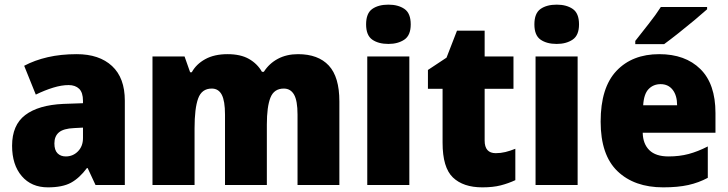

<svg xmlns="http://www.w3.org/2000/svg" viewBox="-20 -796 3134 826"><path d="M310 -563Q407 -563 462 -512Q517 -461 517 -363V0H391L357 -73H354Q322 -30 285.5 -10Q249 10 186 10Q115 10 73.5 -38.5Q32 -87 32 -169Q32 -258 88.5 -301Q145 -344 252 -349L337 -352V-362Q337 -398 320.5 -414Q304 -430 275 -430Q245 -430 209 -419Q173 -408 134 -389L84 -513Q129 -537 185.5 -550Q242 -563 310 -563ZM299 -245Q253 -243 233.5 -226.5Q214 -210 214 -179Q214 -150 227.5 -136.5Q241 -123 263 -123Q294 -123 315.5 -145Q337 -167 337 -202V-247Z M1262 -563Q1349 -563 1394.5 -514Q1440 -465 1440 -360V0H1260V-303Q1260 -363 1245 -389Q1230 -415 1201 -415Q1159 -415 1143.5 -376Q1128 -337 1128 -260V0H948V-303Q948 -362 934 -388.5Q920 -415 891 -415Q848 -415 832.5 -372.5Q817 -330 817 -244V0H636V-553H774L798 -485H805Q824 -520 863 -541.5Q902 -563 959 -563Q1015 -563 1051 -542.5Q1087 -522 1107 -487H1115Q1138 -523 1175.5 -543Q1213 -563 1262 -563Z M1651 -776Q1693 -776 1720 -757.5Q1747 -739 1747 -691Q1747 -644 1719.5 -625.5Q1692 -607 1651 -607Q1608 -607 1581.5 -625.5Q1555 -644 1555 -691Q1555 -739 1581.5 -757.5Q1608 -776 1651 -776ZM1741 -553V0H1560V-553Z M2113 -137Q2134 -137 2154.5 -142Q2175 -147 2197 -156V-21Q2167 -7 2134 1.5Q2101 10 2055 10Q1973 10 1928.5 -32.5Q1884 -75 1884 -182V-414H1821V-495L1901 -548L1946 -664H2065V-553H2189V-414H2065V-191Q2065 -137 2113 -137Z M2375 -776Q2417 -776 2444 -757.5Q2471 -739 2471 -691Q2471 -644 2443.5 -625.5Q2416 -607 2375 -607Q2332 -607 2305.5 -625.5Q2279 -644 2279 -691Q2279 -739 2305.5 -757.5Q2332 -776 2375 -776ZM2465 -553V0H2284V-553Z M2816 -563Q2928 -563 2993 -499Q3058 -435 3058 -310V-225H2745Q2746 -177 2773.5 -150Q2801 -123 2856 -123Q2903 -123 2942.5 -133.5Q2982 -144 3025 -166V-31Q2986 -10 2941 0Q2896 10 2833 10Q2709 10 2636.5 -59.5Q2564 -129 2564 -273Q2564 -419 2632 -491Q2700 -563 2816 -563ZM2822 -434Q2791 -434 2770.5 -413Q2750 -392 2747 -343H2893Q2893 -385 2874 -409.5Q2855 -434 2822 -434ZM3022 -756Q3002 -738 2968.5 -710Q2935 -682 2899 -653.5Q2863 -625 2837 -606H2713V-620Q2738 -652 2770 -692.5Q2802 -733 2823 -766H3022Z"/></svg>

Font: Noto Sans Khmer UI SemiCondensed Black
Style: Regular
Weight: 900
Width: 4
Designer: Danh Hong and the Monotype Design Team
Foundry: Monotype Imaging Inc.
Version: Version 2.002; ttfautohint (v1.8.4.7-5d5b)